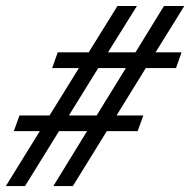

<svg xmlns="http://www.w3.org/2000/svg" viewBox="-22 -630 640 645"><path d="M-2.4 -4.9 111.8 -189.5H24.4L43.5 -242.2H144.5L243.2 -401.4H153.3L171.9 -454.1H275.9L372.6 -609.9H438L340.8 -454.1H433.1L528.8 -609.9H597.2L500.5 -454.1H587.9L569.3 -401.4H467.8L369.6 -242.2H459.5L440.4 -189.5H336.9L222.7 -4.9H157.2L270.5 -189.5H176.3L62 -4.9ZM209.5 -242.2H302.7L400.9 -401.4H308.1Z"/></svg>

Font: Elstob 18pt SemiBold
Style: Italic
Weight: 600
Italic angle: -20°
Designer: Peter S. Baker
Version: Version 1.015